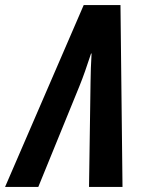

<svg xmlns="http://www.w3.org/2000/svg" viewBox="-82 -737 564 757"><path d="M-62 0H69L231 -397C247 -436 260 -475 277 -526H279C277 -489 275 -447 275 -413L269 0H401L393 -717H248Z"/></svg>

Font: Noto Sans ExtraCondensed
Style: Bold Italic
Weight: 700
Width: 2
Italic angle: -12°
Designer: Monotype Design Team
Foundry: Monotype Imaging Inc.
Version: Version 2.013